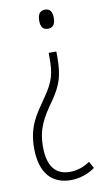

<svg xmlns="http://www.w3.org/2000/svg" viewBox="-84 -572 443 813"><g transform="rotate(-10 137.0 -166.0)"><path d="M201 -490C201 -515 193 -531 170 -531C149 -531 138 -517 138 -489C138 -462 148 -449 169 -449C193 -449 201 -466 201 -490ZM187 -324V-348H154V-327C154 -262 148 -228 102 -163C60 -102 23 -55 23 39C23 148 74 199 153 199C194 199 231 185 258 165L242 136C216 154 187 164 155 164C95 164 61 124 61 40C61 -39 89 -84 134 -147C175 -207 187 -246 187 -324Z"/></g></svg>

Font: Noto Sans Devanagari UI ExtraCondensed ExtraLight
Style: Regular
Weight: 200
Width: 2
Designer: Jelle Bosma - Monotype Design Team
Foundry: Monotype Imaging Inc.
Version: Version 2.004